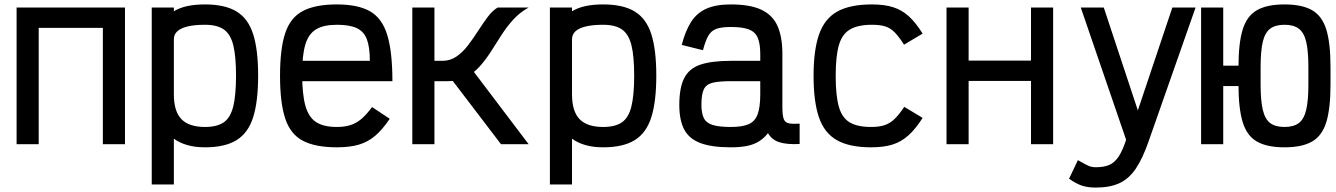

<svg xmlns="http://www.w3.org/2000/svg" viewBox="-20 -652 6040 868"><path d="M55 0V-618H545V0H445V-526H155V0Z M666 182V-618H766V-601Q792 -617 827 -624.5Q862 -632 907 -632Q997 -632 1049.5 -600Q1102 -568 1124.5 -497.5Q1147 -427 1147 -310Q1147 -193 1124.5 -122Q1102 -51 1049.5 -18.5Q997 14 907 14Q862 14 827 4Q792 -6 766 -25V182ZM907 -78Q961 -78 991.5 -99Q1022 -120 1034.5 -171Q1047 -222 1047 -310Q1047 -398 1034.5 -448Q1022 -498 991.5 -519Q961 -540 907 -540Q860 -540 828.5 -532.5Q797 -525 781.5 -510.5Q766 -496 766 -475V-225Q766 -149 800 -113.5Q834 -78 907 -78Z M1503 14Q1406 14 1349.5 -15.5Q1293 -45 1269.5 -116Q1246 -187 1246 -309Q1246 -432 1269.5 -502.5Q1293 -573 1349.5 -602.5Q1406 -632 1503 -632Q1599 -632 1653.5 -600.5Q1708 -569 1731 -493Q1754 -417 1754 -285H1275V-377H1652Q1652 -439 1638.5 -474.5Q1625 -510 1592.5 -525Q1560 -540 1503 -540Q1443 -540 1409 -519.5Q1375 -499 1360.5 -451Q1346 -403 1346 -318Q1346 -227 1360.5 -174.5Q1375 -122 1409 -100Q1443 -78 1503 -78Q1538 -78 1564.5 -86.5Q1591 -95 1614 -114.5Q1637 -134 1662 -168L1742 -115Q1709 -66 1676 -38Q1643 -10 1602 2Q1561 14 1503 14Z M1866 -285V-377H1980Q2016 -377 2044.5 -397Q2073 -417 2096.5 -448Q2120 -479 2141.5 -512.5Q2163 -546 2184.5 -575Q2206 -604 2230 -618H2370Q2330 -596 2300.5 -563.5Q2271 -531 2247 -493.5Q2223 -456 2199.5 -419Q2176 -382 2149 -352Q2122 -322 2087.5 -303.5Q2053 -285 2006 -285ZM1844 0V-618H1944V0ZM2245 0 1985 -341 2092 -367 2370 0Z M2466 182V-618H2566V-601Q2592 -617 2627 -624.5Q2662 -632 2707 -632Q2797 -632 2849.5 -600Q2902 -568 2924.5 -497.5Q2947 -427 2947 -310Q2947 -193 2924.5 -122Q2902 -51 2849.5 -18.5Q2797 14 2707 14Q2662 14 2627 4Q2592 -6 2566 -25V182ZM2707 -78Q2761 -78 2791.5 -99Q2822 -120 2834.5 -171Q2847 -222 2847 -310Q2847 -398 2834.5 -448Q2822 -498 2791.5 -519Q2761 -540 2707 -540Q2660 -540 2628.5 -532.5Q2597 -525 2581.5 -510.5Q2566 -496 2566 -475V-225Q2566 -149 2600 -113.5Q2634 -78 2707 -78Z M3284 14Q3198 14 3147 -5Q3096 -24 3073.5 -66Q3051 -108 3051 -178Q3051 -256 3073.5 -299.5Q3096 -343 3147 -360Q3198 -377 3284 -377H3417V-409Q3417 -455 3405.5 -481.5Q3394 -508 3365.5 -519Q3337 -530 3284 -530Q3242 -530 3218.5 -521.5Q3195 -513 3182 -490Q3169 -467 3158 -425L3062 -449Q3079 -514 3105 -554Q3131 -594 3174 -613Q3217 -632 3284 -632Q3371 -632 3422 -608Q3473 -584 3495 -534.5Q3517 -485 3517 -409V-168Q3517 -131 3523 -114.5Q3529 -98 3546 -94.5Q3563 -91 3595 -93V-1Q3538 2 3503.5 -9Q3469 -20 3452 -50Q3434 -27 3410.5 -12.5Q3387 2 3356 8Q3325 14 3284 14ZM3284 -78Q3337 -78 3365.5 -91Q3394 -104 3405.5 -136.5Q3417 -169 3417 -226V-285H3284Q3231 -285 3202 -278Q3173 -271 3162 -248.5Q3151 -226 3151 -178Q3151 -140 3162 -118Q3173 -96 3202 -87Q3231 -78 3284 -78Z M3918 14Q3821 14 3764 -18Q3707 -50 3682.5 -121Q3658 -192 3658 -309Q3658 -426 3683 -497Q3708 -568 3765.5 -600Q3823 -632 3922 -632Q3978 -632 4017.5 -619.5Q4057 -607 4088.5 -578.5Q4120 -550 4151 -500L4067 -450Q4044 -486 4025 -505.5Q4006 -525 3982.5 -532.5Q3959 -540 3922 -540Q3859 -540 3823 -519Q3787 -498 3772.5 -448Q3758 -398 3758 -309Q3758 -221 3772 -170.5Q3786 -120 3821 -99Q3856 -78 3918 -78Q3954 -78 3978.5 -86Q4003 -94 4023.5 -113.5Q4044 -133 4068 -169L4151 -119Q4120 -70 4087.5 -40.5Q4055 -11 4015 1.5Q3975 14 3918 14Z M4641 0V-618H4741V0ZM4259 0V-618H4359V0ZM4288 -286V-378H4712V-286Z M4934 196Q4897 196 4870.5 187Q4844 178 4813 156L4853 72Q4886 91 4900.5 97.5Q4915 104 4934 104Q4971 104 4995 93.5Q5019 83 5037 56Q5055 29 5071 -20L4866 -618H4970L5124 -153L5280 -618H5385L5173 -14Q5146 64 5115 110Q5084 156 5041 176Q4998 196 4934 196Z M5787 14Q5708 14 5662.5 -12Q5617 -38 5598 -100Q5579 -162 5579 -269V-349Q5579 -457 5598 -518.5Q5617 -580 5662.5 -606Q5708 -632 5787 -632Q5866 -632 5911.5 -606Q5957 -580 5976 -518.5Q5995 -457 5995 -349V-269Q5995 -162 5976 -100Q5957 -38 5911.5 -12Q5866 14 5787 14ZM5410 0V-618H5510V0ZM5456 -263V-355H5635V-263ZM5787 -78Q5828 -78 5851.5 -95.5Q5875 -113 5885 -155Q5895 -197 5895 -269V-349Q5895 -422 5885 -463.5Q5875 -505 5851.5 -522.5Q5828 -540 5787 -540Q5746 -540 5722.5 -522.5Q5699 -505 5689 -463.5Q5679 -422 5679 -349V-269Q5679 -197 5689 -155Q5699 -113 5722.5 -95.5Q5746 -78 5787 -78Z"/></svg>

Font: Victor Mono
Style: Bold
Weight: 700
Monospace: yes
Designer: Rune Bjørnerås
Version: Version 1.561;gftools[0.9.30]